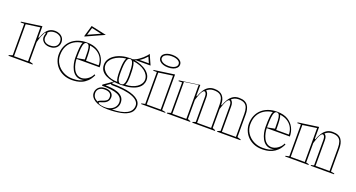

<svg xmlns="http://www.w3.org/2000/svg" viewBox="-53 -1520 4658 2511"><g transform="rotate(20 2276.5 -265.0)"><path d="M12 0V-10L62 -25V-464H12V-475L297 -515V-362L305 -354Q316 -385 328.5 -411Q341 -437 354 -453Q376 -484 406.5 -499.5Q437 -515 477 -515Q506 -515 535 -503Q564 -491 583.5 -466Q603 -441 603 -402Q603 -370 587 -345Q571 -320 542.5 -306Q514 -292 476 -292Q442 -292 415.5 -304.5Q389 -317 374 -339Q359 -361 359 -389Q359 -401 361.5 -410.5Q364 -420 366.5 -428.5Q369 -437 369 -443Q369 -450 365 -450Q359 -450 350 -435Q341 -420 324 -381Q318 -366 311 -343.5Q304 -321 297 -295V-25L347 -10V0ZM277 -492 82 -465V-20H277ZM477 -495Q447 -495 424.5 -486Q402 -477 385 -458Q387 -455 388 -451.5Q389 -448 389 -443Q389 -436 386.5 -428Q384 -420 381.5 -410.5Q379 -401 379 -389Q379 -353 404.5 -332.5Q430 -312 476 -312Q527 -312 555 -336Q583 -360 583 -402Q583 -451 550 -473Q517 -495 477 -495Z M918 -515Q1011 -515 1069.5 -479Q1128 -443 1156 -386.5Q1184 -330 1184 -266H858V-276L967 -296Q967 -364 964.5 -410.5Q962 -457 951.5 -481Q941 -505 917 -505Q897 -505 885 -484Q873 -463 867.5 -413.5Q862 -364 862 -276Q862 -239 870 -200Q878 -161 895 -127.5Q912 -94 939.5 -73.5Q967 -53 1006 -53Q1024 -53 1045.5 -60Q1067 -67 1087.5 -81Q1108 -95 1125 -114Q1142 -133 1152 -157L1166 -148Q1139 -92 1105 -59.5Q1071 -27 1034 -11Q997 5 962.5 10Q928 15 900 15Q831 15 779 -7.5Q727 -30 692.5 -67Q658 -104 640.5 -149.5Q623 -195 623 -240Q623 -305 645 -356Q667 -407 706.5 -442.5Q746 -478 800 -496.5Q854 -515 918 -515ZM643 -240Q643 -174 677 -121Q711 -68 769.5 -36.5Q828 -5 900 -5Q952 -5 984.5 -13Q1017 -21 1050 -41Q1039 -37 1028 -35Q1017 -33 1006 -33Q961 -33 929.5 -56Q898 -79 879 -116Q860 -153 851 -195Q842 -237 842 -276Q842 -359 847 -411.5Q852 -464 866 -491Q799 -483 748.5 -451Q698 -419 670.5 -366Q643 -313 643 -240ZM987 -286H1163Q1163 -337 1141.5 -380Q1120 -423 1076.5 -453Q1033 -483 968 -491Q979 -467 983 -420Q987 -373 987 -286ZM861 -577 855 -581 901 -738 1115 -692ZM884 -610 886 -611 1051 -685 915 -715Z M1469 215Q1407 215 1361 203Q1315 191 1284.5 171Q1254 151 1239 126.5Q1224 102 1224 77Q1224 44 1239 18.5Q1254 -7 1281.5 -21.5Q1309 -36 1344 -36Q1400 -36 1430.5 -11.5Q1461 13 1461 50Q1461 82 1448 102Q1435 122 1415.5 133.5Q1396 145 1376 151Q1356 157 1343 161.5Q1330 166 1330 172Q1330 180 1343.5 186.5Q1357 193 1379.5 197Q1402 201 1429 201Q1474 201 1508.5 184.5Q1543 168 1562.5 140Q1582 112 1582 76Q1582 43 1565 19Q1548 -5 1513.5 -20.5Q1479 -36 1424.5 -43.5Q1370 -51 1295 -51V-66L1431 -161L1440 -155L1406 -132L1416 -122Q1493 -122 1556.5 -115Q1620 -108 1669 -94Q1718 -80 1751 -60Q1784 -40 1801 -13.5Q1818 13 1818 45Q1818 108 1775 145Q1732 182 1653.5 198.5Q1575 215 1469 215ZM1516 -145Q1459 -145 1406.5 -154.5Q1354 -164 1313 -184Q1272 -204 1248 -237Q1224 -270 1224 -318Q1224 -361 1247 -397Q1270 -433 1310.5 -459.5Q1351 -486 1405 -500.5Q1459 -515 1521 -515Q1571 -515 1623 -501.5Q1675 -488 1719.5 -463Q1764 -438 1791 -401.5Q1818 -365 1818 -318Q1818 -286 1802.5 -255Q1787 -224 1752 -199Q1717 -174 1659 -159.5Q1601 -145 1516 -145ZM1521 -155Q1545 -155 1557 -171.5Q1569 -188 1573.5 -220Q1578 -252 1578 -298Q1578 -352 1574.5 -399Q1571 -446 1559 -475.5Q1547 -505 1521 -505Q1497 -505 1484.5 -475.5Q1472 -446 1468 -399Q1464 -352 1464 -298Q1464 -253 1468.5 -221Q1473 -189 1485.5 -172Q1498 -155 1521 -155ZM1591 -495 1524 -509Q1549 -509 1576.5 -520Q1604 -531 1630 -549Q1656 -567 1678.5 -587Q1701 -607 1717 -625.5Q1733 -644 1739 -656L1802 -515H1591ZM1311 165Q1311 157 1325 149Q1339 141 1375 129Q1400 121 1420.5 105.5Q1441 90 1441 54Q1441 21 1417.5 2.5Q1394 -16 1344 -16Q1297 -16 1270.5 8Q1244 32 1244 67Q1244 83 1248 97Q1252 111 1260 123.5Q1268 136 1281 146Q1294 156 1311 165ZM1522 196Q1588 196 1639.5 186Q1691 176 1726.5 157Q1762 138 1780 109.5Q1798 81 1798 45Q1798 10 1772.5 -17.5Q1747 -45 1697 -64Q1647 -83 1574.5 -92.5Q1502 -102 1408 -102L1397 -113L1352 -82L1337 -71Q1373 -71 1418 -66.5Q1463 -62 1505 -47.5Q1547 -33 1574.5 -3.5Q1602 26 1602 76Q1602 115 1580.5 147Q1559 179 1522 196ZM1465 -166Q1453 -188 1448.5 -222Q1444 -256 1444 -298Q1444 -336 1446 -372.5Q1448 -409 1454 -440.5Q1460 -472 1472 -493Q1422 -487 1380 -471Q1338 -455 1307.5 -432Q1277 -409 1260.5 -380Q1244 -351 1244 -318Q1244 -286 1261 -258.5Q1278 -231 1308 -210Q1338 -189 1378.5 -177.5Q1419 -166 1465 -166ZM1577 -168Q1624 -168 1664 -179.5Q1704 -191 1734 -211.5Q1764 -232 1781 -259.5Q1798 -287 1798 -318Q1798 -350 1781.5 -379Q1765 -408 1735 -431.5Q1705 -455 1663.5 -470.5Q1622 -486 1572 -492Q1584 -470 1589.5 -439Q1595 -408 1596.5 -371.5Q1598 -335 1598 -298Q1598 -256 1594 -222.5Q1590 -189 1577 -168ZM1641 -535H1771L1735 -616Q1719 -597 1695.5 -575.5Q1672 -554 1641 -535Z M2023 -570Q1983 -570 1952 -581Q1921 -592 1903.5 -612Q1886 -632 1886 -658Q1886 -684 1903.5 -703.5Q1921 -723 1952 -734Q1983 -745 2023 -745Q2064 -745 2095 -734Q2126 -723 2143.5 -703.5Q2161 -684 2161 -658Q2161 -632 2143.5 -612Q2126 -592 2095 -581Q2064 -570 2023 -570ZM1858 0V-10L1908 -20V-464H1858V-475L2143 -515V-20L2193 -10V0ZM1928 -20H2123V-492L1928 -464ZM2023 -590Q2058 -590 2084.5 -598.5Q2111 -607 2126 -622.5Q2141 -638 2141 -658Q2141 -678 2126 -693Q2111 -708 2084.5 -716.5Q2058 -725 2023 -725Q1989 -725 1962.5 -716.5Q1936 -708 1921 -693Q1906 -678 1906 -658Q1906 -638 1921 -622.5Q1936 -607 1962.5 -598.5Q1989 -590 2023 -590Z M2215 0V-10L2265 -25V-449H2215V-460L2500 -500V-352L2508 -344Q2525 -392 2549 -431Q2573 -470 2607.5 -492.5Q2642 -515 2692 -515Q2731 -515 2760 -504Q2789 -493 2807.5 -472Q2826 -451 2835.5 -420.5Q2845 -390 2845 -352V-25L2885 -10V0H2570V-10L2610 -25V-375Q2610 -406 2601 -423Q2592 -440 2580 -440Q2566 -440 2552.5 -420Q2539 -400 2528 -372.5Q2517 -345 2509.5 -321.5Q2502 -298 2500 -290V-25L2540 -10V0ZM2915 0V-10L2955 -25V-375Q2955 -406 2946 -423Q2937 -440 2925 -440Q2911 -440 2897.5 -420Q2884 -400 2873 -372.5Q2862 -345 2854.5 -321.5Q2847 -298 2845 -290V-352L2853 -344Q2870 -392 2894 -431Q2918 -470 2952.5 -492.5Q2987 -515 3037 -515Q3083 -515 3113 -501Q3143 -487 3159.5 -462.5Q3176 -438 3183 -406.5Q3190 -375 3190 -340V-25L3240 -10V0ZM2285 -20H2480V-492L2285 -464ZM2630 -20H2825V-340Q2825 -391 2813 -425.5Q2801 -460 2772 -477.5Q2743 -495 2692 -495Q2661 -495 2637 -485Q2613 -475 2594 -457Q2597 -456 2600 -454.5Q2603 -453 2604 -451Q2615 -442 2622.5 -423Q2630 -404 2630 -375ZM2975 -20H3170V-340Q3170 -391 3158 -425.5Q3146 -460 3117 -477.5Q3088 -495 3037 -495Q3006 -495 2982 -485Q2958 -475 2939 -457Q2942 -456 2945 -454.5Q2948 -453 2949 -451Q2960 -442 2967.5 -423Q2975 -404 2975 -375Z M3565 -515Q3658 -515 3716.5 -479Q3775 -443 3803 -386.5Q3831 -330 3831 -266H3505V-276L3614 -296Q3614 -364 3611.5 -410.5Q3609 -457 3598.5 -481Q3588 -505 3564 -505Q3544 -505 3532 -484Q3520 -463 3514.5 -413.5Q3509 -364 3509 -276Q3509 -239 3517 -200Q3525 -161 3542 -127.5Q3559 -94 3586.5 -73.5Q3614 -53 3653 -53Q3671 -53 3692.5 -60Q3714 -67 3734.5 -81Q3755 -95 3772 -114Q3789 -133 3799 -157L3813 -148Q3786 -92 3752 -59.5Q3718 -27 3681 -11Q3644 5 3609.5 10Q3575 15 3547 15Q3478 15 3426 -7.5Q3374 -30 3339.5 -67Q3305 -104 3287.5 -149.5Q3270 -195 3270 -240Q3270 -305 3292 -356Q3314 -407 3353.5 -442.5Q3393 -478 3447 -496.5Q3501 -515 3565 -515ZM3290 -240Q3290 -174 3324 -121Q3358 -68 3416.5 -36.5Q3475 -5 3547 -5Q3599 -5 3631.5 -13Q3664 -21 3697 -41Q3686 -37 3675 -35Q3664 -33 3653 -33Q3608 -33 3576.5 -56Q3545 -79 3526 -116Q3507 -153 3498 -195Q3489 -237 3489 -276Q3489 -359 3494 -411.5Q3499 -464 3513 -491Q3446 -483 3395.5 -451Q3345 -419 3317.5 -366Q3290 -313 3290 -240ZM3634 -286H3810Q3810 -337 3788.5 -380Q3767 -423 3723.5 -453Q3680 -483 3615 -491Q3626 -467 3630 -420Q3634 -373 3634 -286Z M4543 -10V0H4218V-10L4258 -20V-375Q4258 -406 4249 -423Q4240 -440 4228 -440Q4214 -440 4200.5 -420Q4187 -400 4176 -372.5Q4165 -345 4157.5 -321.5Q4150 -298 4148 -290V-20L4188 -10V0H3863V-10L3913 -20V-464H3863V-475L4148 -515V-352L4156 -344Q4173 -392 4197 -431Q4221 -470 4255.5 -492.5Q4290 -515 4340 -515Q4386 -515 4416 -501Q4446 -487 4462.5 -462.5Q4479 -438 4486 -406.5Q4493 -375 4493 -340V-20ZM3933 -20H4128V-492L3933 -464ZM4278 -20H4473V-340Q4473 -391 4461 -425.5Q4449 -460 4420 -477.5Q4391 -495 4340 -495Q4309 -495 4285 -485Q4261 -475 4242 -457Q4245 -456 4248 -454.5Q4251 -453 4252 -451Q4265 -441 4271.5 -422Q4278 -403 4278 -375Z"/></g></svg>

Font: Kalnia Glaze Thin
Style: Bold
Weight: 700
Version: Version 1.110